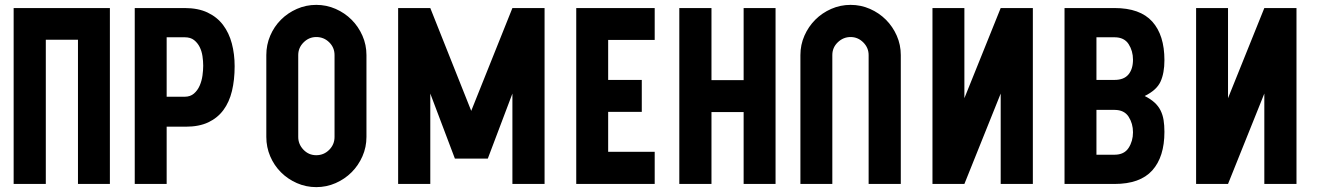

<svg xmlns="http://www.w3.org/2000/svg" viewBox="-20 -755 5406 788"><path d="M36 -722H431V0H300V-592H168V0H36Z M738 -722Q793 -722 832 -703.5Q871 -685 895.5 -652.5Q920 -620 931.5 -576.5Q943 -533 943 -483Q943 -427 932 -381.5Q921 -336 897 -303.5Q873 -271 835 -253Q797 -235 742 -235H664V0H533V-722ZM664 -358H738Q761 -358 776 -371Q791 -384 799.5 -403.5Q808 -423 811 -445Q814 -467 814 -485Q814 -504 811 -524.5Q808 -545 799.5 -562Q791 -579 776.5 -590.5Q762 -602 738 -602H664Z M1278 -735Q1320 -735 1357.5 -718.5Q1395 -702 1423 -674Q1451 -646 1467.5 -608.5Q1484 -571 1484 -529V-193Q1484 -151 1467.5 -113.5Q1451 -76 1423 -48Q1395 -20 1357.5 -3.5Q1320 13 1278 13Q1236 13 1198.5 -3.5Q1161 -20 1133 -48Q1105 -76 1089 -113.5Q1073 -151 1073 -193V-529Q1073 -571 1089 -608.5Q1105 -646 1133 -674Q1161 -702 1198.5 -718.5Q1236 -735 1278 -735ZM1353 -529Q1353 -560 1331 -581.5Q1309 -603 1278 -603Q1248 -603 1226 -581Q1204 -559 1204 -529V-193Q1204 -163 1225.5 -140.5Q1247 -118 1278 -118Q1309 -118 1331 -140Q1353 -162 1353 -193Z M1982 -104H1847L1746 -371V0H1614V-722H1746L1914 -300L2083 -722H2215V0H2083V-371Z M2345 0V-722H2667V-591H2476V-427H2614V-296H2476V-132H2667V0Z M2768 -722H2900V-426H3032V-722H3163V0H3032V-295H2900V0H2768Z M3545 -529Q3545 -559 3523 -581Q3501 -603 3471 -603Q3441 -603 3418.5 -581.5Q3396 -560 3396 -529V0H3265V-529Q3265 -571 3281.5 -608.5Q3298 -646 3326 -674Q3354 -702 3391.5 -718.5Q3429 -735 3471 -735Q3513 -735 3550.5 -718.5Q3588 -702 3616 -674Q3644 -646 3660.5 -608.5Q3677 -571 3677 -529V0H3545Z M4219 0H4087V-371L3938 0H3807V-722H3938V-352L4087 -722H4219Z M4349 -722H4554Q4659 -722 4709 -666.5Q4759 -611 4759 -508Q4759 -455 4743 -420Q4727 -385 4678 -361Q4702 -349 4718 -334.5Q4734 -320 4743 -302Q4752 -284 4755.5 -262.5Q4759 -241 4759 -214Q4759 -111 4709 -55.5Q4659 0 4554 0H4349ZM4554 -120Q4594 -120 4612 -148Q4630 -176 4630 -212Q4630 -248 4612 -276Q4594 -304 4554 -304H4480V-120ZM4554 -427Q4593 -427 4611.5 -449.5Q4630 -472 4630 -510Q4630 -546 4612 -574Q4594 -602 4554 -602H4480V-427Z M5301 0H5169V-371L5020 0H4889V-722H5020V-352L5169 -722H5301Z"/></svg>

Font: PostBus
Style: Regular
Weight: 400
Designer: Peter Wiegel
Version: Version 1.001